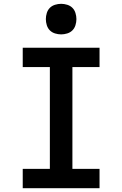

<svg xmlns="http://www.w3.org/2000/svg" viewBox="-20 -985 640 1005"><path d="M99 0V-101H241V-634H99V-735H501V-634H359V-101H501V0ZM300 -805Q284 -805 268 -810Q252 -815 241 -826Q230 -837 225 -853Q220 -869 220 -885Q220 -901 225 -917Q230 -933 241 -944Q252 -955 268 -960Q284 -965 300 -965Q316 -965 332 -960Q348 -955 359 -944Q370 -933 375 -917Q380 -901 380 -885Q380 -869 375 -853Q370 -837 359 -826Q348 -815 332 -810Q316 -805 300 -805Z"/></svg>

Font: Iosevka Slab Extended
Style: Bold
Weight: 700
Width: 7
Monospace: yes
Designer: Belleve Invis
Foundry: Belleve Invis
Version: Version 11.1.0; ttfautohint (v1.8.3)